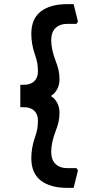

<svg xmlns="http://www.w3.org/2000/svg" viewBox="-20 -770 458 926"><path d="M349 41 356 52 335 136H304Q222 136 176.5 100.5Q131 65 131 -7Q131 -56 148 -106Q157 -131 160 -149.5Q163 -168 163 -188Q163 -219 145 -236Q127 -253 95 -253H78V-361H95Q127 -361 145 -378Q163 -395 163 -426Q163 -446 160 -464.5Q157 -483 148 -508Q131 -558 131 -607Q131 -679 176.5 -714.5Q222 -750 304 -750H335L356 -666L349 -655H306Q269 -655 248 -635Q227 -615 227 -577Q227 -533 247 -480Q258 -452 262.5 -431.5Q267 -411 267 -387Q267 -361 255.5 -339.5Q244 -318 225 -307Q244 -296 255.5 -274.5Q267 -253 267 -227Q267 -203 262.5 -182.5Q258 -162 247 -134Q227 -81 227 -37Q227 1 248 21Q269 41 306 41Z"/></svg>

Font: Farro
Style: Regular
Weight: 400
Designer: Aceler Chua
Foundry: Grayscale Limited
Version: Version 1.101